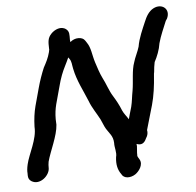

<svg xmlns="http://www.w3.org/2000/svg" viewBox="-52 -804 854 838"><g transform="rotate(-5 375.0 -385.0)"><path d="M276 -630C276 -633 275 -637 275 -640C275 -662 277 -676 263 -687C241 -704 212 -690 197 -674C180 -656 180 -640 181 -609C182 -607 181 -605 181 -604L179 -594C173 -570 162 -549 151 -529C140 -503 129 -472 121 -442L100 -365C93 -338 89 -309 88 -275C92 -221 54 -159 44 -115C40 -98 39 -85 40 -76V-67C40 -55 44 -46 54 -40C90 -18 136 -59 134 -93C134 -103 134 -105 136 -118C148 -164 181 -226 184 -276C184 -283 183 -291 183 -300C183 -325 186 -345 191 -365L212 -442C215 -455 222 -477 227 -490C237 -517 250 -538 261 -564L266 -557C275 -545 274 -531 278 -513C289 -459 314 -414 333 -367C345 -335 363 -311 378 -282C385 -268 390 -252 398 -239C410 -219 427 -206 428 -175C427 -153 437 -133 431 -112C427 -80 433 -56 447 -37C457 -15 487 -16 508 -30C523 -40 547 -69 532 -94C530 -99 522 -107 524 -113C523 -125 526 -140 526 -152L525 -162C545 -154 559 -161 568 -182L573 -191C577 -200 578 -209 576 -218C583 -245 591 -267 598 -294L607 -325C618 -364 624 -409 627 -454C627 -459 628 -463 629 -468C630 -481 632 -498 635 -511C647 -533 659 -563 663 -591C672 -624 687 -656 699 -686L705 -695C725 -736 688 -765 650 -745C629 -734 617 -712 608 -690C595 -659 577 -621 571 -584C565 -563 551 -537 546 -518C533 -483 535 -436 528 -395C523 -370 522 -349 516 -325L507 -294C505 -287 503 -279 501 -272C493 -286 482 -297 475 -313C465 -338 454 -358 441 -379C425 -404 416 -436 402 -462C392 -482 383 -510 376 -532C365 -566 365 -597 347 -622L341 -631C335 -640 325 -644 312 -644C299 -644 287 -639 276 -630Z"/></g></svg>

Font: Dictator
Style: Ita
Weight: 500
Version: Version MIL.1277